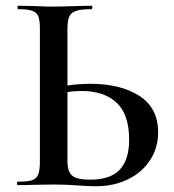

<svg xmlns="http://www.w3.org/2000/svg" viewBox="-20 -645 606 669"><path d="M531 -184Q531 -130 503 -87Q475 -44 425.5 -20Q376 4 313 4Q287 4 249 1Q235 0 213.5 -1Q192 -2 166 -2L95 -1Q76 0 42 0Q39 0 39 -6Q39 -12 42 -12Q76 -12 91.5 -17Q107 -22 113 -36.5Q119 -51 119 -81V-544Q119 -574 113.5 -588Q108 -602 92 -607.5Q76 -613 43 -613Q41 -613 41 -619Q41 -625 43 -625L94 -624Q136 -622 163 -622Q199 -622 247 -624L299 -625Q302 -625 302 -619Q302 -613 299 -613Q262 -613 244.5 -607Q227 -601 221 -586.5Q215 -572 215 -542V-347Q255 -353 295 -353Q400 -353 465.5 -311Q531 -269 531 -184ZM430 -158Q430 -246 386.5 -287Q343 -328 264 -328Q238 -328 215 -324V-81Q215 -49 230.5 -34Q246 -19 294 -19Q365 -19 397.5 -54Q430 -89 430 -158Z"/></svg>

Font: Cormorant Garamond SemiBold
Style: Regular
Weight: 600
Designer: Christian Thalmann (Catharsis Fonts)
Version: Version 3.000